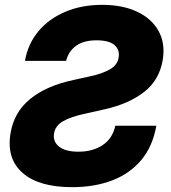

<svg xmlns="http://www.w3.org/2000/svg" viewBox="-20 -757 702 786"><path d="M250.5 -507.8Q261 -547.9 292.2 -570Q323.5 -592 375 -592Q426.1 -592 448.4 -572.8Q470.6 -553.6 465.9 -523.4Q462.1 -491.5 429.7 -473Q397.3 -454.5 345.8 -443.9L281.5 -429.7Q170.4 -406.2 103.8 -352.1Q37.2 -297.9 23 -210.9Q6 -107.2 72.7 -49Q139.3 9.2 275.4 9.2Q366.3 9.2 438.8 -18.3Q511.3 -45.8 558.2 -101.7Q605.1 -157.7 620 -242.2H452Q440.6 -189.6 400 -162.8Q359.3 -136 301.4 -136Q247.8 -136 221.7 -157Q195.6 -177.9 201.4 -211.3Q206.1 -241.8 237.7 -260.5Q269.3 -279.1 331.5 -292.3L410.2 -310Q507.7 -332 569.8 -380.3Q632 -428.6 646.2 -511.4Q657.3 -579.2 629.2 -630Q601.1 -680.8 541.4 -709Q481.7 -737.2 398.6 -737.2Q314.1 -737.2 246.9 -708.6Q179.7 -680 136.9 -628.4Q94 -576.7 82.2 -507.8Z"/></svg>

Font: Inter UI Extra Bold
Style: Italic
Weight: 800
Italic angle: 9.39999°
Designer: Rasmus Andersson
Foundry: rsms
Version: 3.2;8d6f07862